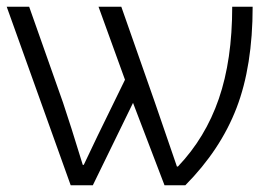

<svg xmlns="http://www.w3.org/2000/svg" viewBox="-20 -553 815 573"><path d="M0 -533H67L168 -247Q190 -182 227 -61H230L270 -145L353 -315L274 -533H342L442 -248L508 -56H511Q593 -142 633 -258Q673 -374 673 -533H734Q734 -356 686 -231Q638 -106 533 0H471L377 -246L257 0H191Z"/></svg>

Font: OpenSansMMV
Style: Light
Weight: 300
Foundry: Ascender Corporation
Version: Version 4.001